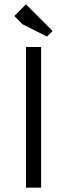

<svg xmlns="http://www.w3.org/2000/svg" viewBox="-20 -867 310 887"><path d="M100 0V-650H170V0ZM46 -793 100 -847 223 -724 197 -698 84 -755Z"/></svg>

Font: Unica One
Style: Regular
Weight: 400
Designer: Eduardo Rodriguez Tunni
Foundry: Eduardo Rodriguez Tunni
Version: Version 2.000; ttfautohint (v1.8.4.7-5d5b);gftools[0.9.23]